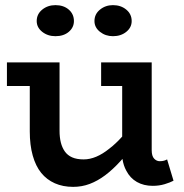

<svg xmlns="http://www.w3.org/2000/svg" viewBox="-20 -714 715 748"><path d="M265 14Q225 14 193.5 0Q162 -14 140.5 -40.5Q119 -67 107.5 -108Q96 -149 96 -202V-379H7V-471H212V-204Q212 -179 217 -159Q222 -139 232.5 -124Q243 -109 261 -101Q279 -93 306 -93Q330 -93 355 -103.5Q380 -114 406 -135Q431 -154 456 -182V-379H374V-471H571V-129Q571 -106 580.5 -96Q590 -86 602 -86Q612 -86 619 -88Q626 -90 631 -93L656 -10Q643 -3 621.5 3.5Q600 10 575 10Q540 10 513.5 -5Q487 -20 472 -49Q461 -69 457 -95Q453 -90 449 -86Q419 -53 389.5 -31Q360 -9 329.5 2.5Q299 14 265 14ZM420 -573Q391 -573 369.5 -590Q348 -607 348 -632Q348 -659 369.5 -676.5Q391 -694 420 -694Q451 -694 472 -676.5Q493 -659 493 -632Q493 -607 472 -590Q451 -573 420 -573ZM196 -573Q166 -573 144.5 -590Q123 -607 123 -632Q123 -659 144.5 -676.5Q166 -694 196 -694Q228 -694 248 -676.5Q268 -659 268 -632Q268 -607 248 -590Q228 -573 196 -573Z"/></svg>

Font: BioRhyme ExtraBold SemiBold
Style: Regular
Weight: 600
Version: Version 1.600;gftools[0.9.33]